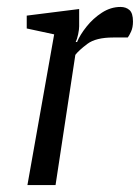

<svg xmlns="http://www.w3.org/2000/svg" viewBox="-20 -533 403 553"><path d="M136 -434 57 -451V-488L208 -507V-457Q208 -448 205 -434Q202 -420 198 -412H202Q210 -432 229 -456Q248 -480 273.5 -496.5Q299 -513 327 -513Q343 -513 353 -504Q363 -495 363 -471Q363 -454 357.5 -442Q352 -430 348 -425H306Q256 -425 231.5 -406.5Q207 -388 197 -375L140 0H59Z"/></svg>

Font: Faustina VF Beta
Style: Italic
Weight: 400
Italic angle: -8°
Designer: Alfonso Garcia
Foundry: Omnibus-Type
Version: Version 1.006